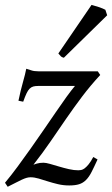

<svg xmlns="http://www.w3.org/2000/svg" viewBox="-22 -732 449 768"><path d="M378.9 -432.1Q338.9 -388.7 306.6 -345.9Q274.4 -303.2 243.9 -259Q213.4 -214.8 181.9 -168.7Q150.4 -122.6 111.8 -73.2Q113.3 -74.2 125 -77.6Q136.7 -81.1 151.9 -81.1Q161.6 -81.1 178 -76.4Q194.3 -71.8 213.9 -65.9Q233.4 -60.1 253.7 -55.4Q273.9 -50.8 292 -50.8Q296.4 -50.8 302.7 -52Q309.1 -53.2 316.4 -58.6Q323.7 -64 332.5 -74.7Q341.3 -85.4 351.1 -104L368.2 -94.2Q354.5 -64 344.2 -43.9Q334 -23.9 322 -12Q310.1 0 294.4 4.9Q278.8 9.8 254.9 9.8Q231 9.8 209.5 4.6Q188 -0.5 168.9 -6.6Q149.9 -12.7 132.6 -17.8Q115.2 -22.9 100.1 -22.9Q92.3 -22.9 84 -20.5Q75.7 -18.1 65.2 -13.2Q54.7 -8.3 41 -1.2Q27.3 5.9 8.8 15.1L-2 -1Q22.5 -30.3 48.6 -65.7Q74.7 -101.1 101.1 -138.4Q127.4 -175.8 153.1 -213.1Q178.7 -250.5 201.7 -283.9Q224.6 -317.4 244.1 -344.5Q263.7 -371.6 277.8 -388.2H130.9Q119.1 -388.2 111.1 -386Q103 -383.8 96.4 -377.2Q89.8 -370.6 84 -358.2Q78.1 -345.7 70.8 -325.2L51.8 -329.1Q61 -373 70.1 -404.5Q79.1 -436 83 -457Q92.3 -454.6 103 -450.7Q113.8 -446.8 130.9 -446.8H369.1ZM406.7 -670.9 233.4 -501Q225.6 -502.9 221.9 -506.3Q218.3 -509.8 211.4 -518.1L344.2 -712.4Q349.1 -710.9 356.7 -708.7Q364.3 -706.5 372.6 -703.9Q380.9 -701.2 388.2 -698.2Q395.5 -695.3 399.4 -692.9Z"/></svg>

Font: Gentium Plus Eur
Style: Italic
Weight: 400
Italic angle: -8°
Designer: J. Victor Gaultney, Annie Olsen, Iska Routamaa, Becca Hirsbrunner
Foundry: SIL International
Version: Version 5.000